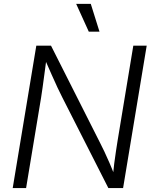

<svg xmlns="http://www.w3.org/2000/svg" viewBox="-20 -961 783 981"><path d="M44.9 0 165.5 -727.5H240.7L491.2 -231.4Q501 -212.9 513.2 -186.8Q525.4 -160.6 539.1 -129.4Q552.7 -98.1 565.4 -64.5L556.6 -60.5Q559.6 -93.3 563.7 -126.2Q567.9 -159.2 572.5 -188.7Q577.1 -218.3 580.6 -240.7L661.1 -727.5H729.5L608.9 0H533.7L299.3 -461.4Q287.1 -485.4 273.7 -513.7Q260.3 -542 244.4 -578.4Q228.5 -614.7 207.5 -662.1L218.3 -667.5Q211.9 -620.1 206.8 -581.5Q201.7 -543 197.5 -513.2Q193.4 -483.4 189.9 -461.9L113.3 0ZM433.6 -799.3 369.1 -941.4H443.8L488.3 -799.3Z"/></svg>

Font: Inter 20pt Light
Style: Italic
Weight: 300
Italic angle: -9.3988°
Version: Version 4.001;git-66647c0bb